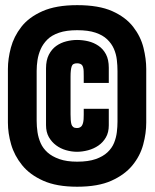

<svg xmlns="http://www.w3.org/2000/svg" viewBox="-20 -700 586 728"><path d="M272.5 8Q352 8 402.5 -14.8Q453 -37.5 482.2 -73.2Q511.5 -109 523 -152Q534.5 -195 534.5 -235V-438.5Q534.5 -476.5 524 -519Q513.5 -561.5 485 -598.2Q456.5 -635 405.5 -657.8Q354.5 -680.5 272.5 -680.5Q192.5 -680.5 140.8 -657.5Q89 -634.5 60.8 -598Q32.5 -561.5 21.2 -519.2Q10 -477 10 -438.5V-235Q10 -195 22.2 -152.5Q34.5 -110 63.8 -73.8Q93 -37.5 143.8 -14.8Q194.5 8 272.5 8ZM272.5 -87Q232.5 -87 205 -96.8Q177.5 -106.5 160.2 -122Q143 -137.5 134.2 -157.2Q125.5 -177 122.2 -198.8Q119 -220.5 119 -242V-431.5Q119 -451.5 122.2 -472.5Q125.5 -493.5 134.2 -513.5Q143 -533.5 159.5 -550Q176 -566.5 204 -576Q232 -585.5 272.5 -585.5Q314.5 -585.5 342 -576.2Q369.5 -567 386.2 -551Q403 -535 411.8 -515Q420.5 -495 423 -473.2Q425.5 -451.5 425.5 -430.5V-238.5Q425.5 -219.5 423 -198.8Q420.5 -178 412.5 -158.2Q404.5 -138.5 387.5 -122.5Q370.5 -106.5 342.8 -96.8Q315 -87 272.5 -87ZM272 -124.5Q292 -124.5 313.8 -130.2Q335.5 -136 353 -148Q370.5 -160 381.5 -179Q392.5 -198 392.5 -225V-287.5H297.5V-265Q297.5 -256.5 297 -248.2Q296.5 -240 294.8 -233.8Q293 -227.5 290.5 -223.5Q288 -219.5 283.2 -217Q278.5 -214.5 271.5 -214.5Q262.5 -214.5 257.5 -218.5Q252.5 -222.5 250.8 -229Q249 -235.5 248.2 -245.5Q247.5 -255.5 247.5 -266.5V-409.5Q247.5 -422.5 248.5 -431.8Q249.5 -441 251.5 -447.5Q253.5 -454 258.5 -457Q263.5 -460 272 -460Q279 -460 284 -458Q289 -456 291.5 -452.5Q294 -449 295.5 -443.2Q297 -437.5 297.2 -429.5Q297.5 -421.5 297.5 -411V-385.5H392.5V-443Q392.5 -474 381.8 -494.2Q371 -514.5 353.2 -526.5Q335.5 -538.5 314.5 -543.5Q293.5 -548.5 272 -548.5Q252 -548.5 231.2 -543.2Q210.5 -538 193.2 -525.8Q176 -513.5 165.2 -492.5Q154.5 -471.5 154.5 -441V-225.5Q154.5 -199 165.2 -180.2Q176 -161.5 192.8 -149Q209.5 -136.5 230.5 -130.5Q251.5 -124.5 272 -124.5Z"/></svg>

Font: Anybody ExtraCondensed Black
Style: Regular
Weight: 900
Width: 2
Version: Version 1.113;gftools[0.9.25]